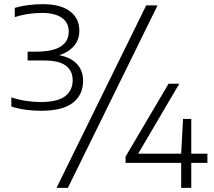

<svg xmlns="http://www.w3.org/2000/svg" viewBox="-20 -834 1028 922"><path d="M175 -302Q140 -302 103.5 -307Q67 -312 34.5 -322.5V-366.5Q69.5 -355 105.5 -349.5Q141.5 -344 174.5 -344Q255 -344 292 -371.5Q329 -399 329 -449Q329 -494.5 295.8 -519Q262.5 -543.5 193 -543.5H112.5V-586H154Q310 -586 310 -683Q310 -725 277 -748.5Q244 -772 181 -772Q150 -772 116.8 -767.2Q83.5 -762.5 51 -751.5V-796Q80 -805 115 -809.5Q150 -814 185 -814Q270 -814 315.5 -780.2Q361 -746.5 361 -686.5Q361 -642.5 334.5 -612.5Q308 -582.5 264.5 -569Q319.5 -558.5 349.2 -527Q379 -495.5 379 -446Q379 -379 330 -340.5Q281 -302 175 -302ZM251.5 68 682 -808H736.5L306 68ZM583 -52V-82L789.5 -432H841L643.5 -96H850L859 -263H898.5V-96H976V-52H898.5V68H850V-52Z"/></svg>

Font: Encode Sans Expanded Light
Style: Regular
Weight: 300
Width: 7
Designer: Multiple Designers
Foundry: Impallari Type
Version: Version 3.000; ttfautohint (v1.8.3) -l 8 -r 50 -G 200 -x 14 